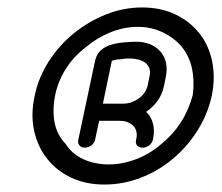

<svg xmlns="http://www.w3.org/2000/svg" viewBox="-20 -571 595 515"><path d="M361 -551Q411 -551 450 -532.5Q489 -514 514.5 -482Q540 -450 549 -406.5Q558 -363 548 -314Q537 -264 509.5 -220.5Q482 -177 443 -144.5Q404 -112 357 -94Q310 -76 260 -76Q211 -76 172 -94Q133 -112 107 -144.5Q81 -177 71.5 -220.5Q62 -264 73 -314Q83 -363 111 -406.5Q139 -450 178.5 -482Q218 -514 265 -532.5Q312 -551 361 -551ZM350 -499Q312 -499 275.5 -484Q239 -469 211 -445Q178 -420 157 -387Q136 -354 128 -316Q120 -275 126.5 -242Q133 -209 156 -185Q173 -158 203.5 -144Q234 -130 272 -130Q308 -130 345 -144Q382 -158 413 -185Q443 -209 464.5 -242Q486 -275 497 -316Q502 -354 495 -387Q488 -420 468 -445Q448 -469 417 -484Q386 -499 350 -499ZM311 -293Q322 -293 332 -296.5Q342 -300 351 -306Q360 -312 366.5 -321Q373 -330 376 -341L381 -366Q384 -379 380.5 -388Q377 -397 370 -402.5Q363 -408 352 -411Q341 -414 331 -414Q325 -414 318 -414L303 -412Q295 -412 289.5 -410.5Q284 -409 280 -408L256 -293ZM246 -247 235 -196Q233 -187 225 -181Q217 -175 207 -175Q198 -175 193 -181Q188 -187 190 -196L235 -408Q239 -426 251 -436.5Q263 -447 279.5 -451.5Q296 -456 314.5 -457.5Q333 -459 346 -459Q366 -459 382 -452.5Q398 -446 409.5 -433.5Q421 -421 425 -404Q429 -387 425 -366L420 -341Q415 -318 403 -301Q391 -284 372 -271Q385 -259 390 -240.5Q395 -222 391 -200L390 -196Q388 -187 380 -181Q372 -175 363 -175Q352 -175 347.5 -181Q343 -187 345 -196L346 -200Q348 -212 345 -221Q342 -230 335.5 -235.5Q329 -241 320.5 -244Q312 -247 301 -247Z"/></svg>

Font: VDS Compensated
Style: Light Italic
Weight: 300
Italic angle: -12°
Designer: artmaker
Foundry: artmaker
Version: Version 1.000 2012 initial release